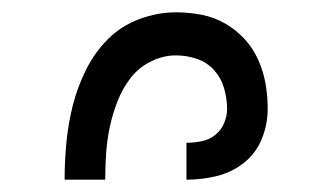

<svg xmlns="http://www.w3.org/2000/svg" viewBox="-20 -800 540 312"><path d="M85 -508Q85 -539 88 -569.5Q91 -600 98.5 -629.5Q106 -659 120 -687Q134 -715 155.5 -736.5Q177 -758 206.5 -769Q236 -780 266 -780Q287 -780 307.5 -776Q328 -772 345.5 -762Q363 -752 377 -737Q391 -722 399.5 -703Q408 -684 411.5 -664Q415 -644 415 -623Q415 -598 405.5 -574.5Q396 -551 376.5 -535.5Q357 -520 332.5 -514Q308 -508 283 -508V-568Q295 -568 307.5 -570.5Q320 -573 329.5 -580.5Q339 -588 344 -599.5Q349 -611 349 -623Q349 -640 344 -657Q339 -674 327.5 -686.5Q316 -699 299.5 -704.5Q283 -710 266 -710Q245 -710 225 -700Q205 -690 192 -673Q179 -656 171 -635.5Q163 -615 158.5 -594Q154 -573 152.5 -551.5Q151 -530 151 -508Z"/></svg>

Font: Iosevka srxl
Style: Regular
Weight: 400
Monospace: yes
Designer: Belleve Invis
Foundry: Belleve Invis
Version: Version 33.0.1; ttfautohint (v1.8.3)